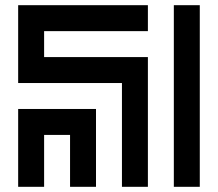

<svg xmlns="http://www.w3.org/2000/svg" viewBox="-20 -720 840 740"><path d="M50 -700V-400H450V0H550V-500H150V-600H550V-700ZM650 0H750V-700H650ZM50 -300V0H150V-200H250V0H350V-300Z"/></svg>

Font: Mourier
Style: Regular
Weight: 400
Designer: Eric Mourier
Foundry: Velvetyne Type Foundry
Version: Version 2.000;hotconv 1.0.109;makeotfexe 2.5.65596